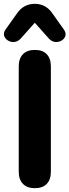

<svg xmlns="http://www.w3.org/2000/svg" viewBox="-30 -975 363 1004"><path d="M152 9Q112 9 90 -13.5Q68 -36 68 -77V-628Q68 -669 90 -691.5Q112 -714 152 -714Q193 -714 214.5 -691.5Q236 -669 236 -628V-77Q236 -36 214.5 -13.5Q193 9 152 9ZM78 -773Q63 -757 44.5 -755.5Q26 -754 11 -763.5Q-4 -773 -8.5 -788.5Q-13 -804 0 -822L59 -905Q77 -931 100.5 -943Q124 -955 152 -955Q210 -955 244 -905L303 -822Q316 -804 312 -788.5Q308 -773 293 -763.5Q278 -754 259.5 -755.5Q241 -757 226 -773L152 -856Z"/></svg>

Font: Chiron GoRound TC EB
Style: Regular
Weight: 700
Designer: Ryoko NISHIZUKA 西塚涼子 (kana, bopomofo & ideographs); Paul D. Hunt (Latin, Greek & Cyrillic); Sandoll Communications 산돌커뮤니
Foundry: Adobe
Version: Version 1.000;hotconv 1.1.1;makeotfexe 2.6.0